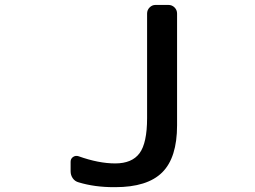

<svg xmlns="http://www.w3.org/2000/svg" viewBox="-20 -774 1040 782"><path d="M300.8 -31.2Q285.2 -35.2 276.4 -47.9Q267.6 -60.5 267.6 -76.2V-115.2Q267.6 -127.9 277.8 -134.8Q288.1 -141.6 299.8 -137.7Q381.8 -108.4 449.2 -108.4Q517.6 -108.4 548.3 -149.9Q579.1 -191.4 579.1 -293V-718.8Q579.1 -733.4 589.4 -743.7Q599.6 -753.9 613.3 -753.9H666Q680.7 -753.9 690.9 -743.7Q701.2 -733.4 701.2 -718.8V-263.7Q701.2 -131.8 640.6 -71.8Q580.1 -11.7 449.2 -11.7Q446.3 -11.7 443.4 -11.7Q365.2 -11.7 300.8 -31.2Z"/></svg>

Font: Gen Jyuu Gothic L Monospace Medium
Style: Regular
Weight: 500
Designer: [Source Han Sans]
Ryoko NISHIZUKA  (kana & ideographs); Paul D. Hunt (Latin, Greek & Cyrillic); Wenlong ZHANG  (bopomofo
Version: Version 1.002.20150607